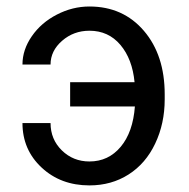

<svg xmlns="http://www.w3.org/2000/svg" viewBox="-20 -558 578 588"><path d="M253.9 -463.9Q205.6 -463.9 170.2 -433.1Q134.8 -402.3 134.8 -360.4H48.8Q48.8 -405.8 77.6 -447.3Q106.4 -488.8 154.3 -513.4Q202.1 -538.1 253.9 -538.1Q356.9 -538.1 420.7 -463.6Q484.4 -389.2 484.4 -269V-253.9Q484.4 -179.7 455.3 -118.4Q426.3 -57.1 373.8 -23.7Q321.3 9.8 253.9 9.8Q166 9.8 107.4 -44.9Q48.8 -99.6 48.8 -181.2H134.8Q134.8 -131.3 169.4 -97.4Q204.1 -63.5 253.9 -63.5Q312 -63.5 349.6 -108.4Q387.2 -153.3 393.1 -231.9H194.8V-306.2H392.1Q385.3 -377.4 348.6 -420.7Q312 -463.9 253.9 -463.9Z"/></svg>

Font: Mardoto
Style: Regular
Weight: 400
Designer: Christian Robertson, Vahan Hovhannisyan
Foundry: Google
Version: Version 1.000